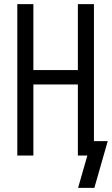

<svg xmlns="http://www.w3.org/2000/svg" viewBox="-20 -755 543 932"><path d="M359 157 404 0H358V-345H142V0H64V-735H142V-415H358V-735H436V-70H503L438 157Z"/></svg>

Font: Iosevka NFM
Style: Regular
Weight: 400
Monospace: yes
Designer: Belleve Invis
Foundry: Belleve Invis
Version: Version 29.0.4; ttfautohint (v1.8.4);Nerd Fonts 3.3.0